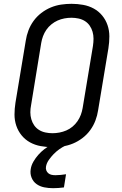

<svg xmlns="http://www.w3.org/2000/svg" viewBox="-20 -763 640 1006"><path d="M254 8Q223 8 193 2.5Q163 -3 137.5 -17Q112 -31 93.5 -53.5Q75 -76 65.5 -104Q56 -132 56 -162.5Q56 -193 61 -225L115 -550Q119 -577 129 -603.5Q139 -630 156 -653.5Q173 -677 196.5 -695Q220 -713 246.5 -724Q273 -735 300.5 -739Q328 -743 355 -743Q355 -743 355 -743Q355 -743 355 -743Q386 -743 416 -737.5Q446 -732 471.5 -718Q497 -704 515.5 -681.5Q534 -659 543.5 -631Q553 -603 553 -572.5Q553 -542 548 -510L494 -185Q490 -158 480 -131.5Q470 -105 453 -81.5Q436 -58 412.5 -40Q389 -22 362.5 -11Q336 0 308.5 4Q281 8 254 8Q254 8 254 8Q254 8 254 8ZM255 -65Q273 -65 291.5 -68.5Q310 -72 327.5 -79.5Q345 -87 360 -99.5Q375 -112 386 -128Q397 -144 403.5 -161.5Q410 -179 413 -197L467 -522Q470 -542 470 -560.5Q470 -579 465 -596.5Q460 -614 450 -628.5Q440 -643 425 -652.5Q410 -662 391.5 -666Q373 -670 354 -670Q336 -670 317.5 -666.5Q299 -663 282 -655.5Q265 -648 249.5 -635.5Q234 -623 223 -607Q212 -591 205.5 -573.5Q199 -556 196 -538L143 -213Q139 -193 139 -174.5Q139 -156 144 -138.5Q149 -121 159 -106.5Q169 -92 184 -82.5Q199 -73 217.5 -69Q236 -65 255 -65ZM258 223Q234 223 211.5 218.5Q189 214 171.5 201.5Q154 189 145.5 168Q137 147 141 123Q144 103 155 84Q166 65 180.5 48.5Q195 32 212.5 18.5Q230 5 250 -5L255 -8H324L323 0Q306 8 290 19.5Q274 31 260.5 45Q247 59 235.5 75.5Q224 92 221 110Q219 120 222.5 129.5Q226 139 233.5 145Q241 151 250.5 153Q260 155 271 155Q284 155 298 153.5Q312 152 326 150L315 219Q300 221 286 222Q272 223 258 223Z"/></svg>

Font: Iosevka SS04 Extended
Style: Italic
Weight: 400
Width: 7
Italic angle: -9°
Monospace: yes
Designer: Belleve Invis
Foundry: Belleve Invis
Version: Version 19.0.0; ttfautohint (v1.8.4)